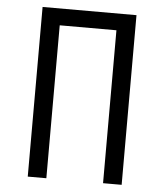

<svg xmlns="http://www.w3.org/2000/svg" viewBox="-52 -776 705 823"><g transform="rotate(5 300.0 -365.0)"><path d="M98 0V-730H502V0H422V-658H178V0Z"/></g></svg>

Font: Pitagon Sans Mono Light
Style: Regular
Weight: 300
Monospace: yes
Designer: Travis Tran
Foundry: Pitagon
Version: Version 1.001; ttfautohint (v1.8.4.7-5d5b);gftools[0.9.26]